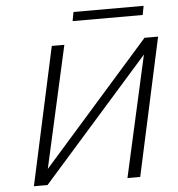

<svg xmlns="http://www.w3.org/2000/svg" viewBox="-56 -862 848 914"><g transform="rotate(-5 368.5 -405.0)"><path d="M96 0 103 -32 655 -658H693L686 -625L134 0ZM69 0 212 -658H272L125 0ZM516 0 663 -658H720L577 0ZM321 -767 329 -810H664L656 -767Z"/></g></svg>

Font: Ysabeau Infant Light
Style: Italic
Weight: 300
Italic angle: -12°
Designer: Christian Thalmann (Catharsis Fonts)
Version: Version 2.001;gftools[0.9.30]; featfreeze: ss01,ss02,lnum